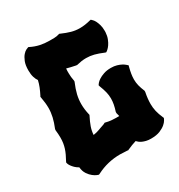

<svg xmlns="http://www.w3.org/2000/svg" viewBox="-175 -831 907 974"><g transform="rotate(-30 278.5 -344.0)"><path d="M250 -445.8 249 -442.9Q234.9 -409.7 228.5 -382.6Q222.2 -355.5 222.2 -329.1Q222.2 -313.5 224.1 -297.9Q226.1 -282.2 230 -265.1L231 -261.2L229 -256.8Q214.8 -229 207.3 -207.3Q199.7 -185.5 198.2 -162.1Q208 -163.6 215.8 -165.5Q223.6 -167.5 231.2 -170.2Q238.8 -172.9 246.8 -175.8Q254.9 -178.7 265.1 -182.1Q267.6 -183.1 269.5 -183.8Q271.5 -184.6 273.9 -186L277.8 -188L282.2 -187Q297.9 -183.1 312 -181.6Q326.2 -180.2 339.8 -180.2H358.9Q357.9 -184.6 356.7 -189.2Q355.5 -193.8 354 -199.2V-207Q360.8 -228 364 -245.1Q367.2 -262.2 367.2 -278.8Q367.2 -297.9 362.5 -316.9Q357.9 -335.9 348.1 -360.8L346.2 -367.2L349.1 -372.1Q349.1 -372.6 354.5 -378.9Q359.9 -385.3 371.3 -392.8Q382.8 -400.4 400.9 -406.7Q418.9 -413.1 443.8 -413.1Q462.9 -413.1 477.8 -408.7Q492.7 -404.3 502.9 -398.7Q513.2 -393.1 518.6 -388.2Q523.9 -383.3 524.9 -382.8L528.8 -378.9L526.9 -373Q521.5 -352.1 518.8 -335.2Q516.1 -318.4 516.1 -303.2Q516.1 -284.7 520.5 -267.1Q524.9 -249.5 534.2 -227.1V-220.2Q530.3 -201.2 528.6 -184.6Q526.9 -168 526.9 -153.8Q526.9 -131.8 531.7 -110.8Q536.6 -89.8 547.9 -64L549.8 -60.1L548.8 -55.2Q548.3 -54.7 543.7 -46.1Q539.1 -37.6 527.1 -27.3Q515.1 -17.1 494.6 -8.5Q474.1 0 441.9 0Q426.3 0 414.1 -2.9Q401.9 -5.9 392.8 -10Q383.8 -14.2 377.4 -19.3Q371.1 -24.4 367.2 -28.8Q354.5 -24.9 341.6 -20Q328.6 -15.1 314.9 -8.8L311 -6.8L308.1 -7.8Q296.9 -7.8 286.1 -8.8Q275.4 -9.8 265.1 -9.8Q228.5 -9.8 193.8 -1.5Q159.2 6.8 126 23.9L121.1 25.9L117.2 24.9Q118.7 25.4 109.9 22Q101.1 18.6 89.4 9.5Q77.6 0.5 66.7 -15.4Q55.7 -31.2 53.2 -56.2Q40 -63.5 31.5 -72Q22.9 -80.6 17.8 -87.9Q12.7 -95.2 10.7 -100.3Q8.8 -105.5 8.8 -106L7.8 -110.8L9.8 -115.2Q19 -131.8 25.9 -146.5Q32.7 -161.1 37.1 -175Q41.5 -189 43.7 -203.4Q45.9 -217.8 45.9 -234.9Q45.9 -254.9 43 -279.8L43.9 -286.1Q56.6 -316.9 62.7 -343.3Q68.8 -369.6 68.8 -396Q68.8 -411.1 66.9 -427Q64.9 -442.9 62 -460L61 -464.8L63 -467.8Q74.2 -489.7 81.5 -508.1Q88.9 -526.4 92.8 -544.9Q85.4 -554.7 80.3 -571Q75.2 -587.4 75.2 -610.8Q75.2 -642.1 83.3 -661.9Q91.3 -681.6 101.3 -692.9Q111.3 -704.1 119.6 -708Q127.9 -711.9 128.9 -711.9L133.8 -713.9L138.2 -711.9Q163.6 -699.2 189.5 -693.6Q215.3 -688 244.1 -688Q255.9 -688 271.5 -688.2Q287.1 -688.5 299.8 -692.9L304.2 -693.8L308.1 -691.9Q336.9 -679.2 360.6 -672.6Q384.3 -666 409.2 -666Q424.3 -666 439.7 -668.2Q455.1 -670.4 472.2 -674.8L478 -675.8L481.9 -671.9Q482.4 -671.4 487.3 -666.5Q492.2 -661.6 497.3 -651.9Q502.4 -642.1 506.8 -627.2Q511.2 -612.3 511.2 -591.8V-584Q509.8 -562 503.2 -545.7Q496.6 -529.3 489.3 -518.8Q481.9 -508.3 475.8 -502.9Q469.7 -497.6 469.2 -497.1L462.9 -493.2L457 -495.1Q428.2 -507.3 405.5 -513.2Q382.8 -519 359.9 -519Q346.2 -519 332.5 -517.1Q318.8 -515.1 303.2 -511.2L295.9 -512.2Q281.7 -514.6 270 -517.8Q258.3 -521 246.1 -523.9Q245.1 -516.6 245.1 -509.8Q245.1 -502.9 245.1 -496.1Q245.1 -485.4 246.3 -474.1Q247.6 -462.9 250 -450.2Z"/></g></svg>

Font: Hanalei Fill
Style: Regular
Weight: 400
Version: Version 1.000